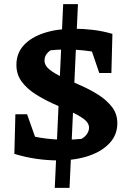

<svg xmlns="http://www.w3.org/2000/svg" viewBox="-20 -771 636 936"><path d="M319 145H247L288 -751H360ZM261 11Q213 11 159 3.5Q105 -4 50 -21L112 -113Q175 -97 241 -92Q307 -87 377 -94Q394 -103 404 -118Q414 -133 414 -148Q414 -172 388.5 -191Q363 -210 322.5 -228Q282 -246 237 -266.5Q192 -287 151.5 -313Q111 -339 85.5 -373.5Q60 -408 60 -455Q60 -511 95.5 -550Q131 -589 194.5 -610Q258 -631 341 -631Q385 -631 432 -625.5Q479 -620 528 -606L487 -508Q420 -524 355 -528Q290 -532 227 -526Q213 -517 205 -504.5Q197 -492 197 -476Q197 -451 222.5 -431Q248 -411 288.5 -392.5Q329 -374 374.5 -354Q420 -334 460 -308.5Q500 -283 526 -249.5Q552 -216 552 -170Q552 -114 514.5 -73.5Q477 -33 412 -11Q347 11 261 11ZM181 -19 50 -21 55 -214H112ZM464 -415 398 -608 528 -606 523 -415Z"/></svg>

Font: Piazzolla Thin ExtraBold
Style: Regular
Weight: 800
Version: Version 2.005